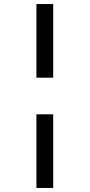

<svg xmlns="http://www.w3.org/2000/svg" viewBox="-20 -827 443 949"><path d="M243 -443H160V-807H243ZM243 102H160V-262H243Z"/></svg>

Font: Wolseley Sans
Style: Regular
Weight: 400
Designer: Carrois Corporate & Edenspiekermann AG
Foundry: Carrois Corporate GbR & Edenspiekermann AG
Version: Version 4.202